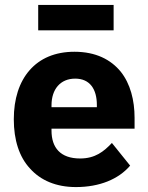

<svg xmlns="http://www.w3.org/2000/svg" viewBox="-20 -747 602 779"><path d="M288 12C208 12 145 -15 102 -63C58 -110 36 -179 36 -263C36 -346 58 -414 100 -462C142 -510 203 -537 282 -537C369 -537 430 -505 470 -456C509 -407 526 -340 526 -269V-225H189V-217C189 -148 225 -104 305 -104C366 -104 401 -132 434 -167L508 -75C461 -20 384 12 288 12ZM285 -428C225 -428 189 -385 189 -320V-312H373V-321C373 -385 345 -428 285 -428ZM135 -727H441V-624H135Z"/></svg>

Font: Plexus Sans Bold
Style: Regular
Weight: 700
Version: Version 2.001;PS 002.001;hotconv 1.0.70;makeotf.lib2.5.58329